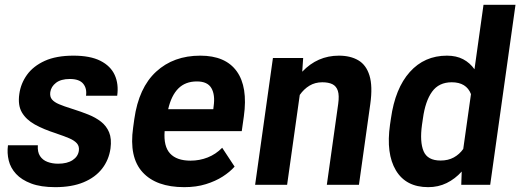

<svg xmlns="http://www.w3.org/2000/svg" viewBox="-20 -770 2168 800"><path d="M213.4 -214.4Q161.6 -231 125.2 -251.2Q88.9 -271.5 71.3 -301.5Q53.7 -331.5 60.5 -378.4Q66.4 -421.9 92.5 -458.3Q118.7 -494.6 166.5 -516.4Q214.4 -538.1 286.1 -538.1Q356 -538.1 398.4 -516.6Q440.9 -495.1 458 -457.5Q475.1 -419.9 468.3 -371.1H338.4Q342.8 -401.4 326.7 -421.1Q310.5 -440.9 271 -440.9Q233.9 -440.9 213.4 -425Q192.9 -409.2 189.5 -386.2Q187 -367.2 196.5 -355.7Q206.1 -344.2 226.3 -335.7Q246.6 -327.1 276.4 -317.9Q278.3 -316.9 280.8 -316.4Q283.2 -315.9 285.6 -314.9Q317.9 -304.7 347.9 -292.7Q377.9 -280.8 400.6 -263.2Q423.3 -245.6 434.6 -218.8Q445.8 -191.9 440.4 -151.4Q433.6 -103.5 405.3 -67.1Q377 -30.8 328.1 -10.5Q279.3 9.8 210 9.8Q149.9 9.8 109.9 -5.4Q69.8 -20.5 46.9 -45.4Q23.9 -70.3 16.4 -101.3Q8.8 -132.3 13.2 -164.6H137.7Q135.7 -136.7 146.7 -119.9Q157.7 -103 177.7 -95.5Q197.8 -87.9 222.2 -87.9Q259.8 -87.9 282.5 -102.8Q305.2 -117.7 308.6 -142.1Q311 -160.6 300.5 -172.6Q290 -184.6 269 -193.6Q248 -202.6 218.8 -212.4Q215.8 -213.4 213.4 -214.4Z M996.1 -285.6 987.3 -223.6H666Q661.1 -160.2 688.7 -130.4Q716.3 -100.6 773.9 -100.6Q811.5 -100.6 845.5 -114Q879.4 -127.4 905.8 -154.3L957.5 -75.7Q938 -53.7 908 -34.4Q877.9 -15.1 837.9 -2.7Q797.9 9.8 747.6 9.8Q630.9 9.8 574 -52.5Q517.1 -114.7 534.7 -238.3L539.6 -273.9Q558.1 -404.8 630.6 -471.4Q703.1 -538.1 814.5 -538.1Q919.4 -538.1 966.3 -473.1Q1013.2 -408.2 996.1 -285.6ZM868.7 -314.9 870.1 -327.1Q877 -375 860.8 -402.8Q844.7 -430.7 800.3 -430.7Q752.4 -430.7 723.1 -401.4Q693.8 -372.1 680.7 -314.9Z M1392.1 -538.1Q1439.9 -538.1 1472.9 -518.8Q1505.9 -499.5 1519.5 -455.3Q1533.2 -411.1 1522.9 -336.9L1475.6 0H1341.8L1389.2 -337.4Q1394 -372.1 1387.7 -391.6Q1381.3 -411.1 1365 -419.2Q1348.6 -427.2 1322.8 -427.2Q1293 -427.2 1269.5 -413.1Q1246.1 -398.9 1229 -374.5L1176.3 0H1043L1117.2 -528.3H1243.2L1239.3 -471.2Q1302.7 -538.1 1392.1 -538.1Z M1994.6 -750H2127.9L2022.5 0H1901.9L1903.8 -55.2Q1876 -24.4 1841.1 -7.3Q1806.2 9.8 1764.2 9.8Q1671.4 9.8 1629.6 -60.1Q1587.9 -129.9 1605 -250L1608.9 -276.4Q1626.5 -401.9 1687.5 -470Q1748.5 -538.1 1842.3 -538.1Q1881.3 -538.1 1909.7 -523.2Q1938 -508.3 1957 -481.4ZM1815.9 -101.1Q1847.2 -101.1 1870.8 -114Q1894.5 -127 1910.2 -149.4L1942.4 -377.9Q1923.3 -427.2 1862.3 -427.2Q1808.6 -427.2 1780.3 -387.9Q1752 -348.6 1742.2 -276.4L1738.3 -250Q1728.5 -179.2 1744.9 -140.1Q1761.2 -101.1 1815.9 -101.1Z"/></svg>

Font: Robert Sans ExtraBold
Style: Italic
Weight: 800
Italic angle: -8°
Designer: Christian Robertson (extended by Adam Twardoch)
Foundry: Google
Version: Version 12.135;April 2, 2019;FontCreator 11.5.0.2425 64-bit;